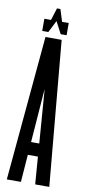

<svg xmlns="http://www.w3.org/2000/svg" viewBox="-101 -955 458 993"><g transform="rotate(10 128.5 -458.0)"><path d="M94 -852 114 -916H132L152 -852H187V-788H156L123 -851L91 -788H59V-852ZM161 0 150 -144H97L86 0H12L81 -760H166L235 0ZM124 -489H123L102 -212H145Z"/></g></svg>

Font: Commune Nuit Debout
Style: Regular
Weight: 400
Designer: Sébastien Marchal
Foundry: Sébastien Marchal
Version: Version 1.003;PS 1.3;hotconv 1.0.88;makeotf.lib2.5.647800